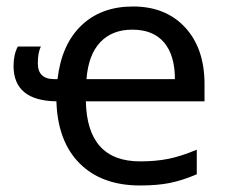

<svg xmlns="http://www.w3.org/2000/svg" viewBox="-20 -565 705 595"><path d="M414.1 9.8Q295.4 9.8 227.1 -58.3Q158.7 -126.5 154.8 -251Q22 -252.9 22 -360.8Q22 -395.5 35.2 -420.9H106.9Q97.2 -402.8 97.2 -369.1Q97.2 -319.8 147.9 -319.8H158.2Q170.9 -427.7 232.4 -486.3Q293.9 -544.9 392.1 -544.9Q493.7 -544.9 553.7 -480Q613.8 -415 613.8 -304.2V-251H246.1Q250 -64.9 414.1 -64.9Q462.9 -64.9 502 -72.8Q541 -80.6 589.8 -101.1V-24.9Q545.4 -5.9 506.3 2Q467.3 9.8 414.1 9.8ZM390.1 -473.1Q327.6 -473.1 290.8 -434.3Q253.9 -395.5 248 -319.8H522Q522 -394 488.3 -433.6Q454.6 -473.1 390.1 -473.1Z"/></svg>

Font: NotoPenekeko
Style: Regular
Weight: 400
Designer: Monotype Design team
Foundry: Monotype Imaging Inc.
Version: Version 1.04